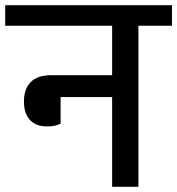

<svg xmlns="http://www.w3.org/2000/svg" viewBox="-40 -718 681 738"><path d="M142 -232Q97 -232 74.5 -257.5Q52 -283 52 -328Q52 -376 78 -402.5Q104 -429 157 -429H391V-619H-20V-698H621V-619H492V0H391V-345H193V-243Q173 -232 142 -232Z"/></svg>

Font: IBM Plex Sans Devanagari Medium
Style: Regular
Weight: 500
Designer: Mike Abbink, Paul van der Laan, Pieter van Rosmalen, Erin McLaughlin
Foundry: Bold Monday
Version: Version 1.1